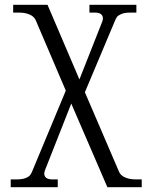

<svg xmlns="http://www.w3.org/2000/svg" viewBox="-20 -526 639 805"><path d="M35.2 -473.1V-505.9H179.2L313 -192.9L408.2 -434.1Q415 -451.2 407.7 -462.2Q400.4 -473.1 378.9 -473.1H355V-505.9H551.8V-473.1H524.9Q502.4 -473.1 488.8 -467.3Q475.1 -461.4 470.2 -454.6Q465.3 -447.8 460 -434.1L335.9 -139.2L479 193.8Q485.4 209.5 504.2 217.8Q522.9 226.1 546.9 226.1H574.2V258.8H430.2L278.8 -91.8L168.9 187Q162.1 204.1 169.4 215.1Q176.8 226.1 198.2 226.1H222.2V258.8H24.9V226.1H51.8Q74.2 226.1 88.1 220.2Q102.1 214.4 106.9 207.5Q111.8 200.7 117.2 187L255.9 -146L129.9 -440.9Q123.5 -456.5 104.7 -464.8Q85.9 -473.1 62 -473.1Z"/></svg>

Font: LT Superior Serif
Style: Regular
Weight: 400
Designer: Daniel Lyons
Foundry: LyonsType
Version: Version 2.120;FEAKit 1.0